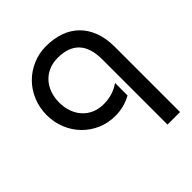

<svg xmlns="http://www.w3.org/2000/svg" viewBox="-197 -619 975 975"><g transform="rotate(-45 290.5 -131.0)"><path d="M535 -240V228H445V-240Q445 -406 290 -406Q254 -406 225.5 -393.5Q197 -381 177 -359Q157 -337 146 -306.5Q135 -276 135 -240Q135 -204 146 -173.5Q157 -143 177 -121Q197 -99 225.5 -86.5Q254 -74 290 -74Q356 -74 406 -110V-20Q352 10 290 10Q237 10 192.5 -9.5Q148 -29 115 -63Q82 -97 63.5 -142.5Q45 -188 45 -240Q45 -292 64 -338Q83 -384 116 -417.5Q149 -451 194 -470.5Q239 -490 290 -490Q344 -490 389 -474.5Q434 -459 466.5 -427.5Q499 -396 517 -349Q535 -302 535 -240Z"/></g></svg>

Font: Baumans
Style: Regular
Weight: 400
Designer: Henadij Zarechnjuk
Foundry: Cyreal (www.cyreal.org)
Version: Version 001.001